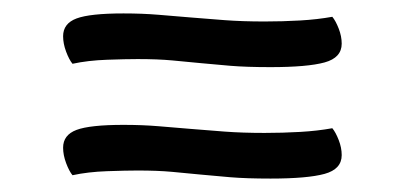

<svg xmlns="http://www.w3.org/2000/svg" viewBox="-20 -375 604 286"><path d="M185 -287Q168 -287 139.5 -286Q111 -285 88 -280Q83 -286 78.5 -298Q74 -310 74 -321Q74 -340 94 -347.5Q114 -355 164 -355Q192 -355 216 -353Q240 -351 264 -349Q288 -347 314.5 -345Q341 -343 374 -343Q401 -343 427 -344.5Q453 -346 475 -350Q480 -344 484.5 -332.5Q489 -321 489 -310Q489 -289 463.5 -282Q438 -275 383 -275Q347 -275 323 -277Q299 -279 278.5 -281Q258 -283 236.5 -285Q215 -287 185 -287ZM185 -121Q168 -121 139.5 -120Q111 -119 88 -114Q83 -120 78.5 -132Q74 -144 74 -155Q74 -174 94 -181.5Q114 -189 164 -189Q192 -189 216 -187Q240 -185 264 -183Q288 -181 314.5 -179Q341 -177 374 -177Q401 -177 427 -178.5Q453 -180 475 -184Q480 -178 484.5 -166.5Q489 -155 489 -144Q489 -123 463.5 -116Q438 -109 383 -109Q347 -109 323 -111Q299 -113 278.5 -115Q258 -117 236.5 -119Q215 -121 185 -121Z"/></svg>

Font: Milonga
Style: Regular
Weight: 400
Designer: Pablo Impallari, Brenda Gallo, Rodrigo Fuenzalida
Foundry: Pablo Impallari, Brenda Gallo, Rodrigo Fuenzalida
Version: Version 1.000; ttfautohint (v0.93) -l 8 -r 50 -G 200 -x 14 -